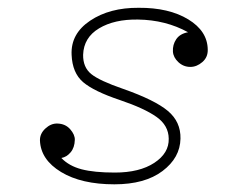

<svg xmlns="http://www.w3.org/2000/svg" viewBox="-20 -463 640 495"><path d="M275.9 -18.1Q339.8 -18.1 377.9 -43.2Q416 -68.4 415 -105.5Q414.6 -139.6 383.5 -161.6Q352.5 -183.6 289.1 -205.1Q222.2 -227.5 194.3 -251.2Q166.5 -274.9 164.6 -321.8Q162.1 -376 212.4 -409.7Q262.7 -443.4 337.4 -442.9Q415.5 -443.4 465.3 -413.1Q515.1 -382.8 515.6 -335Q516.1 -315.4 501.7 -303Q487.3 -290.5 470.7 -290.5Q453.1 -290.5 439.9 -302.7Q426.8 -314.9 425.8 -330.1Q424.8 -347.7 434.3 -361.8Q443.8 -376 464.8 -379.9Q407.2 -411.6 335.9 -412.6Q274.9 -413.6 235.4 -389.9Q195.8 -366.2 194.3 -321.8Q193.8 -289.6 215.1 -272.2Q236.3 -254.9 297.4 -233.9Q379.4 -205.1 412.8 -177Q446.3 -148.9 445.3 -105.5Q444.3 -56.2 398.9 -22Q353.5 12.2 274.9 12.2Q189.9 12.2 137.5 -19.5Q85 -51.3 83 -100.6Q82.5 -118.2 96.9 -131.6Q111.3 -145 127.9 -144.5Q148.4 -144 160.9 -129.9Q173.3 -115.7 172.9 -102.5Q172.4 -82.5 162.1 -70.3Q151.9 -58.1 138.2 -55.7Q157.7 -35.2 190.2 -26.6Q222.7 -18.1 275.9 -18.1Z"/></svg>

Font: Compagnon Light Italic
Style: Regular
Weight: 400
Italic angle: -12°
Designer: Valentin Papon
Foundry: Velvetyne Type Foundry
Version: Version 1.000;PS 001.000;hotconv 1.0.88;makeotf.lib2.5.64775